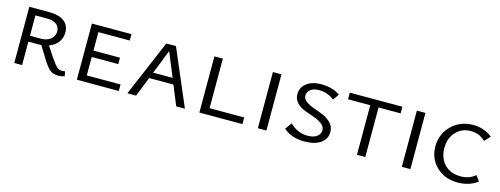

<svg xmlns="http://www.w3.org/2000/svg" viewBox="-19 -1002 4004 1538"><g transform="rotate(15 1983.0 -232.5)"><path d="M501 -41 509 -1Q481 7 455 7Q411 7 384.5 -16.5Q358 -40 321 -101L263 -195Q253 -194 233 -194H156V0H91V-466H255Q336 -466 379.5 -434Q423 -402 423 -341Q423 -295 397 -260Q371 -225 323 -208L377 -126Q414 -72 431.5 -55Q449 -38 475 -38Q489 -38 501 -41ZM156 -243H244Q297 -243 327.5 -268Q358 -293 358 -333Q358 -371 330 -391.5Q302 -412 249 -412H156Z M678 -54H958V0H610V-466H938V-413H678V-260H898V-207H678Z M1434 0 1367 -163H1166L1101 0H1029L1227 -466H1307L1506 0ZM1186 -213H1347L1265 -413Z M1696 -55H1983V0H1626V-466H1696Z M2111 0V-466H2182V0Z M2615 -118Q2615 -148 2587.5 -169Q2560 -190 2520.5 -203.5Q2481 -217 2441 -232Q2401 -247 2373.5 -276Q2346 -305 2346 -346Q2346 -402 2391 -437Q2436 -472 2511 -472Q2609 -472 2668 -427L2633 -377Q2580 -422 2506 -422Q2460 -422 2435.5 -401Q2411 -380 2411 -352Q2411 -324 2438.5 -304Q2466 -284 2506 -270Q2546 -256 2585.5 -239.5Q2625 -223 2652.5 -193Q2680 -163 2680 -121Q2680 -63 2631.5 -28.5Q2583 6 2499 6Q2390 6 2323 -53L2363 -108Q2426 -45 2510 -45Q2560 -45 2587.5 -65.5Q2615 -86 2615 -118Z M3185 -466V-411H3002V0H2933V-411H2749V-466Z M3305 0V-466H3376V0Z M3769 6Q3660 6 3591 -61Q3522 -128 3522 -228Q3522 -332 3593.5 -402Q3665 -472 3772 -472Q3863 -472 3931 -418L3887 -370Q3839 -420 3766 -420Q3692 -420 3643.5 -368.5Q3595 -317 3595 -234Q3595 -151 3644.5 -99.5Q3694 -48 3777 -48Q3853 -48 3899 -91L3933 -46Q3864 6 3769 6Z"/></g></svg>

Font: EauTestSC
Style: Regular
Weight: 400
Designer: Christian Thalmann (Catharsis Fonts)
Version: Version 0.001;PS 000.001;hotconv 1.0.88;makeotf.lib2.5.64775